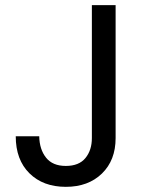

<svg xmlns="http://www.w3.org/2000/svg" viewBox="-20 -717 570 744"><path d="M428 -697V-182Q428 -96 375 -44.5Q322 7 235 7Q147 7 94 -45.5Q41 -98 41 -189H132Q133 -138 158.5 -106Q184 -74 235 -74Q286 -74 311 -104.5Q336 -135 336 -182V-697Z"/></svg>

Font: A Bank Premium Regular
Style: Regular
Weight: 400
Designer: Ninad Kale (Devanagari), Jonny Pinhorn (Latin), Htun Naung (Myanmar)
Foundry: Indian Type Foundry
Version: 4.004